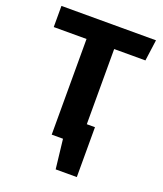

<svg xmlns="http://www.w3.org/2000/svg" viewBox="-159 -815 934 1098"><g transform="rotate(20 307.5 -266.0)"><path d="M440.5 -124.6V179H311.8L291.3 0H222.6V-582.1H23.1V-710.8H598.5L581 -582.1H390.8V-124.6Z"/></g></svg>

Font: FiraCode Nerd Font
Style: Bold
Weight: 700
Designer: Carrois Corporate, Edenspiekermann AG, Nikita Prokopov
Foundry: Carrois Corporate, Edenspiekermann AG, Nikita Prokopov
Version: Version 6.002;Nerd Fonts 2.1.0